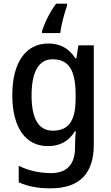

<svg xmlns="http://www.w3.org/2000/svg" viewBox="-20 -879 606 1046"><path d="M345 -847V-859H286C252 -815 221 -750 209 -709V-699H308C313 -740 331 -809 345 -847ZM243 -642C120 -642 47 -538 47 -361C47 -184 119 -83 241 -83C305 -83 354 -108 389 -165H393C391 -146 389 -113 389 -93V-77C389 18 343 64 259 64C197 64 135 51 82 24V114C132 137 188 147 255 147C416 147 491 64 491 -91V-632H407L396 -561H391C354 -618 305 -642 243 -642ZM266 -556C353 -556 392 -500 392 -362V-341C392 -219 352 -167 268 -167C190 -167 152 -232 152 -360C152 -487 191 -556 266 -556Z"/></svg>

Font: Noto Sans Kannada UI SemiCondensed Medium
Style: Regular
Weight: 500
Width: 4
Designer: Jelle Bosma - Monotype Design Team
Foundry: Monotype Imaging Inc.
Version: Version 2.005